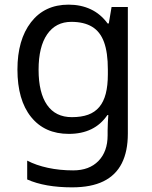

<svg xmlns="http://www.w3.org/2000/svg" viewBox="-20 -566 655 826"><path d="M275 -546Q328 -546 370.5 -526Q413 -506 443 -465H448L460 -536H530V9Q530 85 504 136.5Q478 188 425 214Q372 240 290 240Q232 240 183.5 231.5Q135 223 97 206V125Q135 145 186 156Q237 167 295 167Q364 167 403.5 126.5Q443 86 443 16V-5Q443 -17 444 -39.5Q445 -62 446 -71H442Q414 -30 372.5 -10Q331 10 276 10Q172 10 113.5 -63Q55 -136 55 -267Q55 -395 113.5 -470.5Q172 -546 275 -546ZM287 -472Q220 -472 183 -418.5Q146 -365 146 -266Q146 -167 182.5 -114.5Q219 -62 289 -62Q330 -62 359 -72.5Q388 -83 407 -105.5Q426 -128 435 -163Q444 -198 444 -246V-267Q444 -340 427.5 -385Q411 -430 376 -451Q341 -472 287 -472Z"/></svg>

Font: uhindi05
Style: Book
Weight: 400
Designer: Jelle Bosma - Monotype Design Team
Foundry: Monotype Imaging Inc.
Version: Version 2.003